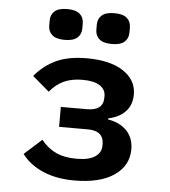

<svg xmlns="http://www.w3.org/2000/svg" viewBox="-53 -784 746 844"><g transform="rotate(5 320.0 -362.0)"><path d="M74 -85 151 -154Q180 -118 217 -101Q254 -84 308 -84Q361 -84 388.5 -102Q416 -120 416 -151V-160Q416 -187 398.5 -202Q381 -217 346 -217H219V-305H334Q406 -305 406 -362V-370Q406 -398 380.5 -415Q355 -432 304 -432Q256 -432 221.5 -416Q187 -400 160 -367L86 -430Q127 -479 181 -503.5Q235 -528 314 -528Q418 -528 476 -489.5Q534 -451 534 -388Q534 -341 506.5 -312Q479 -283 431 -273V-268Q483 -260 513.5 -228Q544 -196 544 -146Q544 -74 481.5 -31Q419 12 306 12Q227 12 167.5 -13.5Q108 -39 74 -85ZM137 -657V-679Q137 -705 154.5 -720.5Q172 -736 210 -736Q248 -736 265.5 -720.5Q283 -705 283 -679V-657Q283 -631 265.5 -615.5Q248 -600 210 -600Q172 -600 154.5 -615.5Q137 -631 137 -657ZM345 -679Q345 -705 362.5 -720.5Q380 -736 418 -736Q456 -736 473.5 -720.5Q491 -705 491 -679V-657Q491 -631 473.5 -615.5Q456 -600 418 -600Q380 -600 362.5 -615.5Q345 -631 345 -657Z"/></g></svg>

Font: Writer SemiBold
Style: Regular
Weight: 600
Monospace: yes
Designer: Mike Abbink, Paul van der Laan, Pieter van Rosmalen
Foundry: Bold Monday
Version: Version 2.001 2020